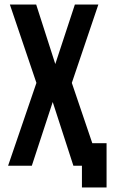

<svg xmlns="http://www.w3.org/2000/svg" viewBox="-20 -720 498 834"><path d="M335.9 0H298.8L209 -276.9L118.2 0H15.1L138.2 -359.9L22.9 -700.2H137.2L220.2 -441.9L305.2 -700.2H407.2L292 -359.9L380.9 -98.1H442.9V94.2H335.9Z"/></svg>

Font: Bebas Neue Bold
Style: Regular
Weight: 700
Designer: Ryoichi Tsunekawa
Foundry: Ryoichi Tsunekawa
Version: Version 1.300